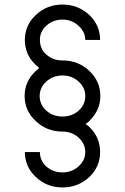

<svg xmlns="http://www.w3.org/2000/svg" viewBox="-20 -732 548 842"><path d="M254 -712Q185 -712 137 -666Q89 -621 89 -557Q89 -494 134 -450Q138 -446 143 -442Q148 -438 152 -434Q148 -430 143 -426Q138 -422 134 -418Q88 -373 88 -311Q88 -246 137 -201Q185 -155 254 -155Q295 -155 324 -129Q354 -102 354 -65Q354 -29 324 -2Q295 24 254 24Q212 24 183 -2Q155 -28 155 -65H89Q89 -1 137 44Q185 90 254 90Q323 90 372 44Q419 -1 419 -65Q419 -128 375 -172Q371 -177 365.5 -181Q360 -185 355 -188Q360 -192 365.5 -196Q371 -200 374 -204Q397 -227 408.5 -253.5Q420 -280 420 -311Q420 -375 372 -421Q323 -467 254 -467Q212 -467 183 -493Q155 -518 155 -557Q155 -594 183 -619Q212 -646 254 -646Q295 -646 324 -619Q354 -592 354 -557H419Q419 -621 372 -666Q323 -712 254 -712ZM254 -401Q296 -401 325 -374Q354 -348 354 -311Q354 -273 325 -247Q296 -221 254 -221Q212 -221 183 -247Q154 -273 154 -311Q154 -348 183 -374Q212 -401 254 -401Z"/></svg>

Font: Unageo
Style: Regular
Weight: 400
Designer: Richard Sepsi
Foundry: Richard Sepsi
Version: Version 2.000